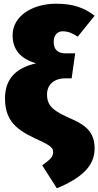

<svg xmlns="http://www.w3.org/2000/svg" viewBox="-20 -787 531 1037"><path d="M284 -767C154 -767 48 -700 48 -597C48 -518 92 -469 175 -445C70 -421 7 -365 7 -255C7 -115 93 -74 211 -20C261 5 267 16 267 36C267 63 244 79 208 106L287 230C424 173 491 108 491 15C491 -71 445 -109 372 -142C271 -186 234 -212 234 -277C234 -332 275 -364 333 -364H367L386 -499H332C290 -499 270 -522 270 -561C270 -599 292 -618 318 -618C352 -618 374 -605 400 -589L491 -702C436 -745 374 -767 284 -767Z"/></svg>

Font: Fira Sans Ultra
Style: Regular
Weight: 950
Designer: Carrois Corporate & Edenspiekermann AG
Foundry: Carrois Corporate GbR & Edenspiekermann AG
Version: Version 4.203;PS 004.203;hotconv 1.0.88;makeotf.lib2.5.64775